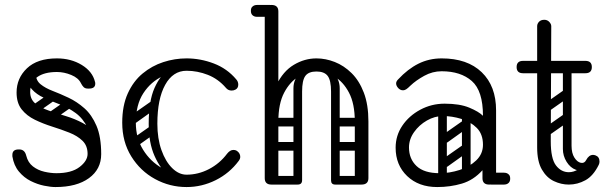

<svg xmlns="http://www.w3.org/2000/svg" viewBox="-20 -746 2488 776"><path d="M204 10Q185 10 158 4.5Q131 -1 104 -14.5Q77 -28 56.5 -52.5Q36 -77 30 -114Q30 -116 30 -117.5Q30 -119 30 -120Q30 -142 55 -142H58Q80 -142 86 -117Q93 -89 113 -73.5Q133 -58 159 -52Q185 -46 208 -46Q269 -46 301.5 -71Q334 -96 334 -124Q334 -157 313.5 -177Q293 -197 260 -210Q227 -223 190.5 -234.5Q154 -246 121 -262Q88 -278 67.5 -304Q47 -330 47 -372Q47 -430 89 -470Q131 -510 210 -510Q267 -510 310.5 -483.5Q354 -457 364 -415Q365 -413 365 -408Q365 -388 340 -388H335Q324 -388 318 -394Q312 -400 307 -410Q297 -431 268 -443Q239 -455 210 -455Q159 -455 130.5 -434.5Q102 -414 102 -374Q102 -345 122.5 -328Q143 -311 176 -299.5Q209 -288 245.5 -277Q282 -266 315 -248.5Q348 -231 368.5 -201.5Q389 -172 389 -123Q389 -62 339.5 -26Q290 10 204 10ZM354 -123Q354 -189 335 -228Q316 -267 286 -289Q256 -311 222 -324Q188 -337 158 -350.5Q128 -364 109 -385Q90 -406 90 -445L125 -447Q125 -421 144 -405.5Q163 -390 193 -378.5Q223 -367 257 -351Q291 -335 321 -308.5Q351 -282 370 -237.5Q389 -193 389 -123ZM203 -363Q209 -356 207 -349.5Q205 -343 199 -339L139 -297Q124 -287 113 -300Q103 -313 118 -325L178 -367Q192 -377 203 -363ZM274 -337Q279 -330 277.5 -323.5Q276 -317 269 -313L209 -271Q195 -261 184 -274Q173 -288 189 -299L249 -341Q262 -351 274 -337Z M932 -384Q925 -380 916 -380Q902 -380 893 -391Q862 -427 820 -443.5Q778 -460 734 -460Q685 -460 637.5 -438Q590 -416 559.5 -369.5Q529 -323 529 -250Q529 -188 558.5 -140.5Q588 -93 635 -66.5Q682 -40 734 -40Q781 -40 824.5 -62.5Q868 -85 898 -125Q910 -140 923 -140Q933 -140 939 -135Q951 -126 951 -112Q951 -104 945 -96Q908 -46 852 -18Q796 10 734 10Q666 10 606.5 -22.5Q547 -55 510.5 -114Q474 -173 474 -250Q474 -319 496.5 -368.5Q519 -418 556.5 -449Q594 -480 640 -495Q686 -510 734 -510Q790 -510 844 -489.5Q898 -469 935 -425Q943 -416 943 -404Q943 -390 932 -384ZM505 -157Q495 -172 509 -181L586 -235Q601 -245 610 -231Q621 -216 607 -207L530 -152Q524 -148 517 -149Q510 -150 505 -157ZM505 -255Q495 -270 509 -279L586 -333Q601 -343 610 -329Q621 -314 607 -305L530 -250Q524 -246 517 -247Q510 -248 505 -255ZM731 -6Q697 -8 662.5 -35.5Q628 -63 604.5 -116Q581 -169 581 -245Q581 -338 604.5 -390.5Q628 -443 662.5 -464.5Q697 -486 731 -486L734 -460Q679 -460 647.5 -403Q616 -346 616 -246Q616 -186 632.5 -139.5Q649 -93 676 -66.5Q703 -40 734 -40Z M1070 -249V-255Q1070 -346 1097 -402Q1124 -458 1167.5 -484Q1211 -510 1259 -510Q1296 -510 1333 -495.5Q1370 -481 1401 -450.5Q1432 -420 1450.5 -371.5Q1469 -323 1469 -255H1414Q1414 -327 1390.5 -371.5Q1367 -416 1331.5 -436.5Q1296 -457 1259 -457Q1223 -457 1187.5 -436.5Q1152 -416 1128.5 -371.5Q1105 -327 1105 -255V-249ZM1077 0Q1050 0 1050 -26V-700Q1050 -726 1077 -726Q1105 -726 1105 -700V-26Q1105 0 1077 0ZM1441 0Q1414 0 1414 -26V-255Q1414 -281 1441 -281Q1469 -281 1469 -255V-26Q1469 0 1441 0ZM1019 -678Q1007 -678 1000 -685Q994 -691 994 -702Q994 -714 1000 -719Q1007 -726 1019 -726H1070Q1081 -726 1087 -724.5Q1093 -723 1094 -721Q1098 -717 1101 -712Q1104 -707 1104 -702Q1102 -689 1095 -685Q1091 -678 1070 -678ZM1183 0Q1166 0 1166 -17V-379Q1166 -396 1183 -396Q1201 -396 1201 -380V-18Q1201 0 1183 0ZM1335 0Q1318 0 1318 -17V-379Q1318 -396 1335 -396Q1353 -396 1353 -380V-18Q1353 0 1335 0ZM1259 -457Q1227 -457 1214 -439Q1201 -421 1201 -376V-281H1166V-389Q1166 -427 1193.5 -451.5Q1221 -476 1270 -476ZM1259 -457 1249 -476Q1299 -476 1326 -451.5Q1353 -427 1353 -389V-281H1318V-376Q1318 -421 1304.5 -439Q1291 -457 1259 -457ZM1061 -17Q1061 -35 1079 -35H1182Q1200 -35 1200 -17Q1200 0 1181 0H1078Q1061 0 1061 -17ZM1320 -17Q1320 -35 1338 -35H1441Q1459 -35 1459 -17Q1459 0 1440 0H1337Q1320 0 1320 -17ZM1090 -235Q1072 -235 1072 -252Q1072 -258 1075.5 -264Q1079 -270 1089 -270H1183Q1201 -270 1201 -253Q1201 -246 1197 -240.5Q1193 -235 1184 -235ZM1090 -137Q1072 -137 1072 -154Q1072 -160 1075.5 -166Q1079 -172 1089 -172H1183Q1201 -172 1201 -155Q1201 -148 1197 -142.5Q1193 -137 1184 -137ZM1337 -235Q1319 -235 1319 -252Q1319 -258 1322.5 -264Q1326 -270 1336 -270H1430Q1448 -270 1448 -253Q1448 -246 1444 -240.5Q1440 -235 1431 -235ZM1337 -137Q1319 -137 1319 -154Q1319 -160 1322.5 -166Q1326 -172 1336 -172H1430Q1448 -172 1448 -155Q1448 -148 1444 -142.5Q1440 -137 1431 -137Z M1932 -24Q1932 -29 1935 -34Q1938 -39 1942 -43Q1944 -45 1949.5 -46.5Q1955 -48 1966 -48H2017Q2029 -48 2036 -41Q2042 -36 2042 -24Q2042 -13 2036 -7Q2029 0 2017 0H1966Q1945 0 1941 -7Q1934 -11 1932 -24ZM1747 10Q1672 10 1625.5 -34.5Q1579 -79 1579 -149Q1579 -198 1606 -238Q1633 -278 1678.5 -302.5Q1724 -327 1777 -327Q1838 -327 1876.5 -311Q1915 -295 1932 -278Q1932 -379 1887 -418.5Q1842 -458 1765 -458Q1728 -458 1694.5 -439.5Q1661 -421 1639 -400Q1628 -389 1621.5 -385Q1615 -381 1609 -381Q1596 -381 1587 -393Q1581 -401 1581 -409Q1581 -417 1589 -425Q1628 -467 1671 -488.5Q1714 -510 1765 -510Q1869 -510 1927 -454Q1985 -398 1985 -300V-26Q1985 0 1957 0Q1930 0 1930 -26V-58Q1894 -18 1847 -4Q1800 10 1747 10ZM1757 -46Q1797 -46 1837.5 -59Q1878 -72 1905 -98Q1932 -124 1932 -161Q1932 -204 1907 -229Q1882 -254 1844.5 -265.5Q1807 -277 1770 -277Q1737 -277 1705.5 -259Q1674 -241 1653.5 -212Q1633 -183 1633 -150Q1633 -104 1663.5 -75Q1694 -46 1757 -46ZM1764 -78Q1754 -93 1768 -102L1845 -156Q1860 -166 1869 -152Q1880 -137 1866 -128L1789 -73Q1783 -69 1776 -70Q1769 -71 1764 -78ZM1764 -176Q1754 -191 1768 -200L1845 -254Q1860 -264 1869 -250Q1880 -235 1866 -226L1789 -171Q1783 -167 1776 -168Q1769 -169 1764 -176ZM1864 -17Q1847 -17 1847 -34V-287Q1847 -304 1864 -304Q1882 -304 1882 -288V-35Q1882 -17 1864 -17ZM1768 -17Q1751 -17 1751 -34V-287Q1751 -304 1768 -304Q1786 -304 1786 -288V-35Q1786 -17 1768 -17Z M2279 0Q2248 0 2218.5 -14Q2189 -28 2170 -61Q2151 -94 2151 -150V-640Q2151 -650 2158.5 -658Q2166 -666 2180 -666Q2192 -666 2200 -657.5Q2208 -649 2208 -640Q2208 -572 2207.5 -516Q2207 -460 2207 -407.5Q2207 -355 2206.5 -299Q2206 -243 2206 -175Q2206 -105 2227 -77.5Q2248 -50 2279 -50Q2299 -50 2317.5 -62Q2336 -74 2349 -99Q2360 -120 2377 -120Q2381 -120 2387 -118Q2403 -112 2403 -93Q2403 -86 2400 -80Q2378 -35 2346 -17.5Q2314 0 2279 0ZM2094 -450Q2068 -450 2068 -475Q2068 -500 2094 -500H2346Q2372 -500 2372 -475Q2372 -450 2346 -450ZM2273 -485Q2290 -485 2290 -468V-154Q2290 -137 2273 -137Q2255 -137 2255 -153V-467Q2255 -485 2273 -485ZM2349 -99V-73Q2329 -52 2307 -60Q2285 -68 2270 -92Q2255 -116 2255 -144V-252H2290V-157Q2290 -127 2301.5 -109Q2313 -91 2327.5 -88Q2342 -85 2349 -99ZM2202 -299Q2187 -288 2178 -302Q2174 -307 2173.5 -314Q2173 -321 2181 -327L2258 -381Q2273 -391 2283 -377Q2287 -371 2286.5 -364.5Q2286 -358 2279 -353ZM2200 -200Q2185 -189 2176 -203Q2172 -208 2171.5 -215Q2171 -222 2179 -228L2256 -282Q2271 -292 2281 -278Q2285 -272 2284.5 -265.5Q2284 -259 2277 -254Z"/></svg>

Font: Agu Display
Style: Regular
Weight: 400
Designer: Oluwaseun Badejo
Version: Version 1.103